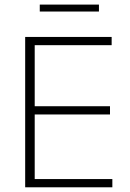

<svg xmlns="http://www.w3.org/2000/svg" viewBox="-20 -796 552 816"><path d="M87 0V-639H127.5V0ZM99.5 0V-35H457.5V0ZM109.5 -309.5V-344.5H447.5V-309.5ZM98.5 -604V-639H454.5V-604ZM149 -747V-776.5H400.5V-747Z"/></svg>

Font: Anek Latin ExtraLight
Style: Regular
Weight: 250
Designer: Yesha Goshar
Foundry: Ek Type
Version: Version 1.003